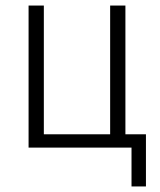

<svg xmlns="http://www.w3.org/2000/svg" viewBox="-20 -532 576 692"><path d="M454 140V0H83V-512H138V-48H377V-512H432V-48H506V140Z"/></svg>

Font: IBM Plex Sans Condensed Light
Style: Regular
Weight: 300
Width: 3
Designer: Mike Abbink, Paul van der Laan, Pieter van Rosmalen
Foundry: Bold Monday
Version: Version 3.201